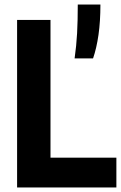

<svg xmlns="http://www.w3.org/2000/svg" viewBox="-20 -828 536 848"><path d="M55.5 0V-740H203V-131.5H494V0ZM309.5 -570Q317.5 -626 320.5 -681Q323.5 -736 323.5 -808H423.5Q423.5 -733.5 415 -674.2Q406.5 -615 391 -570Z"/></svg>

Font: Encode Sans Condensed Condensed
Style: Bold
Weight: 700
Width: 3
Designer: Multiple Designers
Foundry: Impallari Type
Version: Version 3.000; ttfautohint (v1.8.3) -l 8 -r 50 -G 200 -x 14 